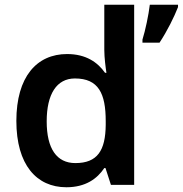

<svg xmlns="http://www.w3.org/2000/svg" viewBox="-20 -780 771 810"><path d="M260 10C341 10 390 -26 420 -71H425L448 0H546V-760H420V-570C420 -536 426 -492 429 -473H423C392 -517 343 -552 263 -552C135 -552 49 -456 49 -270C49 -85 134 10 260 10ZM731 -750V-760H612C607 -717 593 -651 581 -613V-600H653C686 -650 715 -709 731 -750ZM298 -92C219 -92 177 -153 177 -268C177 -383 219 -449 296 -449C396 -449 426 -385 426 -269V-253C425 -145 391 -92 298 -92Z"/></svg>

Font: Noto Sans Tai Tham SemiBold
Style: Regular
Weight: 600
Designer: Monotype Design Team 2013. Revised by David WIlliams 2020
Foundry: Monotype Imaging Inc.
Version: Version 2.002